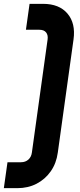

<svg xmlns="http://www.w3.org/2000/svg" viewBox="-65 -800 418 1000"><path d="M-45 180 -26 45H44Q67.5 45 82.8 31.2Q98 17.5 101 -5L183 -595Q186 -617.5 175 -631.2Q164 -645 140 -645H70L89 -780H159Q243.5 -780 286.5 -729.2Q329.5 -678.5 318 -595L236 -5Q228.5 50.5 199.5 92Q170.5 133.5 125.8 156.8Q81 180 25 180Z"/></svg>

Font: Mohave Light
Style: Bold Italic
Weight: 700
Italic angle: -8°
Version: Version 2.003